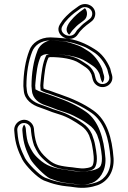

<svg xmlns="http://www.w3.org/2000/svg" viewBox="-20 -890 629 945"><path d="M364.7 -722.8C331.4 -667.9 240.2 -716.2 275.4 -771.3C283.5 -784.6 289.3 -793 306.2 -810.6C329.3 -833.6 344 -843.6 368 -860.6C405.2 -885.6 454.7 -857.8 448.4 -815.4C446.5 -802.2 439.6 -791.1 429 -783.5L420 -776.5C402 -763.8 376.8 -742.7 364.7 -722.8ZM194.4 -482.8C199 -528.8 202.6 -573.1 218.9 -606.8C220.8 -607.8 225.7 -609 226.9 -609C282 -609 338.5 -600.7 370.2 -579.4C394 -563.3 414.1 -555 425.8 -532.1L430.5 -522.8C431.3 -519.8 433 -513.2 434.2 -507.7L437.3 -496.4C441.3 -483.7 449.3 -474 460.8 -467.5C496.4 -447.3 544.5 -478.4 530.7 -522.7L527.7 -532.5L522.6 -552.8C506.9 -592 479.8 -628.2 444.4 -648.9C404.3 -673.9 354.3 -698.6 290.2 -702C271.4 -703.1 247.6 -706 228 -706C177.1 -706 137 -678.4 124.4 -641.4C105.4 -593 95 -530.6 95 -466.6V-466.3C95.7 -458.4 96.4 -450.8 97 -444.4C100.4 -398.8 138.4 -373.1 176.4 -360.8C198.6 -353.5 214.4 -346.7 236.8 -338.3L273.3 -326.5C314.2 -313.9 348.3 -292.1 380.7 -269.8C395.8 -259.3 409.1 -244.4 418.4 -224.1L428.4 -195.1C430.9 -187.1 432.8 -178.7 434.1 -169.7C439.4 -140.5 446.3 -100 436.6 -77.7C432.5 -67.7 420.3 -64.2 398.2 -61.7C375.1 -58.6 339.3 -67.5 316 -68.5C261.3 -75.3 242 -82.3 209.1 -112.5C170.1 -146.9 154.3 -181.6 148 -244L147 -256.8C145.4 -269.9 139.4 -280.8 129.3 -289.1C94.9 -317.7 47.7 -287.6 50 -248.7L51 -236.9C55.1 -181.4 69.7 -146 89.8 -105C105.7 -74.9 162.4 -15.7 196.1 -1.6C218.3 6.7 238.1 14.3 264.4 19.8C294.2 27.2 318 26.8 349 31.9C392.4 38.5 430.5 31.9 460 21.6C510.3 3.8 542.7 -45.5 539 -110.8C531.6 -211.9 506.6 -298.4 440 -345.8C391.1 -380.3 337.5 -404.4 272.1 -426.9C249.6 -433.8 232.8 -442.1 209.1 -448.5C207.4 -449 198.8 -451.9 194.4 -454.5C194.4 -458 194.1 -462.3 193.4 -469.2C193.4 -473.4 194 -478.7 194.4 -482.8ZM351.9 -730.6C357.7 -740.2 359.8 -743.3 372.1 -754.9C386.7 -770.8 394.8 -777.1 411.1 -788.6L420 -795.5C427.9 -801.2 432.2 -808.3 433.6 -817.6C437.9 -846.8 402.9 -865.9 376.5 -848.2C352.6 -831.4 338.9 -822 316.9 -800.1C300.5 -783 296.1 -776.5 288.1 -763.4C263.7 -725.1 329 -692.9 351.9 -730.6ZM179.5 -484.3C179.1 -480.3 178.5 -474.7 178.4 -469.4L178.4 -468.5C179.5 -457.9 179.4 -454.9 179.7 -445.9C186.4 -441.9 200.1 -435.6 204.9 -434.1C227.5 -428 243.9 -419.9 267.5 -412.6C331.6 -390.6 384.2 -366.9 431.3 -333.6C491.9 -290.5 516.7 -209.5 524 -109.9C527.4 -50.3 498.4 -7.9 455 7.4C427.5 17.1 391.8 23.2 351.4 17.1C318.9 11.8 296 12.2 267.7 5.2C242.1 -0.2 223.6 -7.3 201.7 -15.5C172.9 -28 117 -86.1 103.2 -111.8C82.8 -153.4 69.9 -184.7 66 -238.1L65 -249.8C64.5 -257.8 67.4 -265.9 72.6 -272.2C91.9 -295.9 128.2 -283.4 132 -255.3L133 -242.6C135.7 -216.6 140.5 -194.7 147.6 -173.8C161.2 -145.5 169.9 -127.1 199.1 -101.4C233.5 -69.6 258.9 -60.5 314.1 -53.7C334.8 -51.1 372.6 -43.2 400.1 -46.8C420.6 -49.1 442.3 -52.2 450.4 -71.9C463 -100.7 454 -143.8 448.9 -172.1C447.5 -181.4 445.4 -190.7 442.6 -199.8L432.4 -229.7C421.8 -252.6 406.8 -270 389.2 -282.1C378.9 -289.2 365 -300 351.2 -307.1C327.3 -319.1 307.7 -331.6 277.8 -340.8L241.8 -352.5C218.5 -361.2 204.2 -367.4 181.1 -375C145.1 -386.6 114.7 -408.9 112 -445.7C111.3 -452.1 110.6 -460.5 110 -466.9C110.1 -530.5 120.2 -589.7 138.4 -635.9C150.2 -665.8 180.7 -691 228 -691C246.3 -691 269.7 -688.2 289.4 -687C327.6 -685 358.9 -673.1 388.6 -662.4C406.1 -656.2 421.9 -645.3 436.6 -636.1C468.6 -617.4 493.4 -584.5 508.3 -548.2L513.3 -528.5L516.3 -518.3C526.2 -486.6 492 -467 468.2 -480.5C459.7 -485.4 454.6 -492 451.7 -500.6L448.8 -511.3C446.9 -519.7 445.9 -523.4 444.5 -528.2L439.2 -538.9C424.7 -567.2 400.3 -577.1 378.5 -591.9C342.1 -616.3 283.2 -624 226.9 -624C218.9 -624 213.8 -621 207.6 -618C188.9 -579.3 184.3 -532.6 179.5 -484.3ZM320.4 -719C331 -730.7 331 -736.2 345.3 -749.6C359.6 -765.3 369 -772.4 384.3 -783.3L393.2 -790.2C410.5 -802.5 413.9 -833.9 398 -849.8C377.2 -835.1 364.2 -825.8 343.7 -805.4C323 -783.8 289.5 -745.9 320.4 -719ZM154.5 -483.4C159.2 -531.4 163.5 -576.4 181.2 -613.1C194.7 -619.7 191 -624 226.9 -624C292.3 -624 364.9 -613.7 405.1 -586.7C426.4 -572.3 451.9 -560.6 465.1 -534.9L470.1 -524.9C471.1 -521.2 472.6 -515.7 474 -509.1L477.1 -498C478.9 -492.4 481.4 -487.7 484.8 -483.6C491.6 -491.9 495.8 -505.5 490.9 -521L487.9 -530.9L482.9 -551C467.9 -588.3 440.5 -623.5 410.4 -641C395.1 -650.5 379 -661.1 366 -665.6C334.5 -677 307.7 -685.9 284.3 -687.1C259.9 -688.6 238.2 -691 228 -691C217.5 -691 177 -677.4 164.1 -639.4C145.3 -591.6 135 -530.2 135 -466.5C135.6 -459.2 136.3 -451.3 137 -444.9C140.1 -402 175.4 -380.9 202.7 -372.1C227.2 -364 242.2 -357.6 264.1 -349.3L299 -338C333.5 -327.3 353.5 -314.2 376.5 -302.6C392.2 -294.6 405.7 -284 415.8 -276.9C434.2 -264.3 447.8 -248.5 458 -226.4L468.1 -196.9C470.7 -188.5 472.7 -179.7 474 -170.7C479.3 -141.5 487.1 -100.7 476.1 -75.4C468.5 -57 435.3 -50.3 410.3 -47.4C357.3 -41.1 315.2 -53.5 307.2 -53.8C241.6 -62 206.9 -74.8 172.2 -106.7C143.3 -132.2 135.6 -148.8 122.1 -176.8C113.4 -195 110.4 -219.6 108 -243.5L107 -256.2C106 -264.3 103.2 -271.1 98.8 -276.8C93.4 -269.9 89.4 -259.7 90 -249.1L91 -237.4C95 -182.6 109 -149 129.1 -107.8C143.5 -80.8 202.8 -22 225.4 -11.8C247.1 -3.7 264.2 2.6 283.9 6.7C306.5 11.4 321 11.1 364.5 18.1C387.9 21.5 408.9 18.9 432.6 10.6C465.9 -1.1 502.6 -46.3 499 -110.5C491.7 -210.8 464.6 -296.1 404.6 -338.8C358.1 -371.7 309.3 -393.7 245.9 -415.6C220.8 -423.3 202.6 -431.7 185.7 -436.3C178.3 -438.3 164.2 -444.4 154.6 -450.2C154.4 -457.4 154.5 -458.9 153.4 -469C153.5 -474.3 154 -479.1 154.5 -483.4Z"/></svg>

Font: HoneyBee
Style: Blur
Weight: 700
Foundry: Cannot Into Space Fonts
Version: Version 0.89